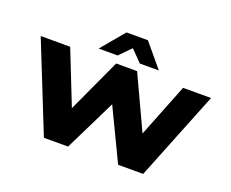

<svg xmlns="http://www.w3.org/2000/svg" viewBox="-145 -1191 1720 1432"><g transform="rotate(20 715.0 -474.5)"><path d="M321 0 39 -705H273L447 -265H435L638 -705H804L1010 -263H994L1169 -705H1391L1109 0H910L714 -409L513 0ZM477 -765 631 -949H801L955 -765H804L716 -855L628 -765Z"/></g></svg>

Font: Nunito Sans 7pt Expanded Black
Style: Regular
Weight: 900
Width: 7
Designer: Vernon Adams
Foundry: Vernon Adams
Version: Version 3.101;gftools[0.9.27]